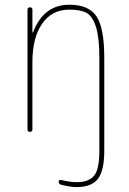

<svg xmlns="http://www.w3.org/2000/svg" viewBox="-20 -550 540 801"><path d="M94.7 -9.8V-509.8Q94.7 -519.5 105 -519.5Q115.2 -519.5 115.2 -509.8V-415Q115.2 -414.1 116.2 -414.1Q118.2 -414.1 118.2 -416Q162.1 -530.3 269.5 -530.3Q350.6 -530.3 382.8 -481.4Q415 -432.6 415 -309.6V80.1Q415 161.1 388.7 195.8Q362.3 230.5 299.8 230.5Q274.4 230.5 235.4 220.7Q225.6 218.8 224.6 208Q224.6 199.2 236.3 201.2Q274.4 210 299.8 210Q349.6 210 372.1 183.6Q394.5 157.2 394.5 80.1V-309.6Q394.5 -392.6 380.4 -437.5Q366.2 -482.4 341.3 -496.1Q316.4 -509.8 269.5 -509.8Q196.3 -509.8 155.8 -451.2Q115.2 -392.6 115.2 -290V-9.8Q115.2 0 105 0Q94.7 0 94.7 -9.8Z"/></svg>

Font: Rounded Mgen+ 1m thin
Style: Regular
Weight: 100
Designer: [Source Han Sans]
Ryoko NISHIZUKA  (kana & ideographs); Paul D. Hunt (Latin, Greek & Cyrillic); Wenlong ZHANG  (bopomofo
Version: Version 1.059.20150602